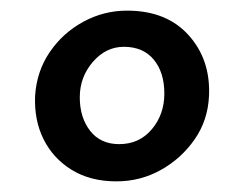

<svg xmlns="http://www.w3.org/2000/svg" viewBox="-20 -736 424 361"><path d="M219 -716Q293 -716 334.5 -670Q376 -624 373 -556Q371 -510 346 -474Q321 -438 282.5 -416.5Q244 -395 199 -395Q150 -395 115 -416.5Q80 -438 62 -474Q44 -510 46 -556Q49 -602 73.5 -638Q98 -674 136.5 -695Q175 -716 219 -716ZM213 -648Q179 -648 154.5 -619.5Q130 -591 130 -553Q130 -515 149.5 -490Q169 -465 204 -465Q242 -465 265.5 -493Q289 -521 289 -560Q289 -600 269 -624Q249 -648 213 -648Z"/></svg>

Font: Lora
Style: Italic
Weight: 400
Italic angle: -3°
Designer: Olga Karpushina, Alexei Vanyashin (Cyrillic)
Foundry: Cyreal
Version: Version 3.008